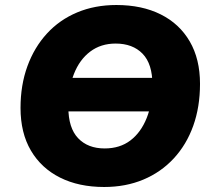

<svg xmlns="http://www.w3.org/2000/svg" viewBox="-20 -736 847 767"><path d="M154 -291 175 -425H678L656 -291ZM396 11Q295 11 220 -26.5Q145 -64 103.5 -134.5Q62 -205 62 -305Q62 -396 89.5 -471.5Q117 -547 167.5 -602Q218 -657 288.5 -686.5Q359 -716 445 -716Q547 -716 622 -678.5Q697 -641 738 -570.5Q779 -500 779 -401Q779 -309 752 -233.5Q725 -158 674 -103Q623 -48 552.5 -18.5Q482 11 396 11ZM398 -143Q459 -143 501 -175Q543 -207 566 -264.5Q589 -322 589 -397Q589 -481 549.5 -521.5Q510 -562 442 -562Q383 -562 340.5 -530Q298 -498 275.5 -441Q253 -384 253 -308Q253 -225 292 -184Q331 -143 398 -143Z"/></svg>

Font: Nunito Sans 12pt Black
Style: Italic
Weight: 900
Italic angle: -9°
Designer: Vernon Adams
Foundry: Vernon Adams
Version: Version 3.101;gftools[0.9.27]